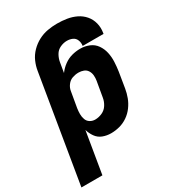

<svg xmlns="http://www.w3.org/2000/svg" viewBox="-257 -859 1057 1181"><g transform="rotate(-30 271.0 -269.0)"><path d="M-34 205H115L164 -89Q172 -61 189 -37Q206 -13 233.5 -2.5Q261 8 292 8Q322 8 352.5 0Q383 -8 410 -26.5Q437 -45 456.5 -71.5Q476 -98 487 -127.5Q498 -157 503 -187L521 -297Q526 -330 527.5 -364Q529 -398 522 -429.5Q515 -461 497 -487Q479 -513 449 -525.5Q419 -538 385 -538Q355 -538 325.5 -530Q296 -522 270 -503Q244 -484 225 -458L237 -529Q241 -553 254 -576Q267 -599 291 -610Q315 -621 339 -621Q360 -621 378 -613Q396 -605 403.5 -586Q411 -567 408 -547V-545H556L557 -551Q563 -587 554.5 -620Q546 -653 524.5 -678Q503 -703 473 -717.5Q443 -732 409 -737.5Q375 -743 339 -743Q306 -743 272 -737Q238 -731 206.5 -714.5Q175 -698 149.5 -672Q124 -646 110 -614Q96 -582 91 -549ZM249 -114Q229 -114 213 -124Q197 -134 190.5 -152Q184 -170 184 -190Q184 -210 187 -230L206 -340Q209 -362 223.5 -381.5Q238 -401 259.5 -408.5Q281 -416 303 -416Q322 -416 339 -409.5Q356 -403 365.5 -387.5Q375 -372 376.5 -353.5Q378 -335 375 -317L356 -207Q352 -182 337.5 -159Q323 -136 298.5 -125Q274 -114 249 -114Z"/></g></svg>

Font: Iosevka Sparkle Heavy Oblique
Style: Regular
Weight: 900
Italic angle: -9°
Designer: Belleve Invis
Foundry: Belleve Invis
Version: Version 4.5.0; ttfautohint (v1.8.3)